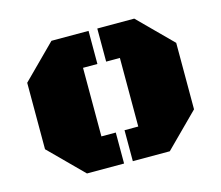

<svg xmlns="http://www.w3.org/2000/svg" viewBox="-80 -622 835 725"><g transform="rotate(-15 337.5 -259.5)"><path d="M628.9 -129.4 499.5 0H355V-121.1H408.7V-389.2H355V-518.6H499.5L628.9 -389.2ZM264.6 -121.1H320.8V0H175.8L46.4 -129.4V-389.2L175.8 -518.6H320.8V-389.2H264.6Z"/></g></svg>

Font: Black Ops One
Style: Regular
Weight: 400
Designer: James Grieshaber
Foundry: James Grieshaber
Version: Version 1.002